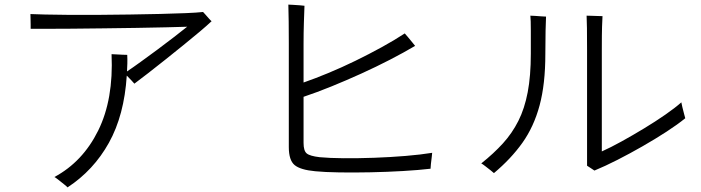

<svg xmlns="http://www.w3.org/2000/svg" viewBox="-20 -775 3040 833"><path d="M273 38Q271 35 259 25.5Q247 16 234.5 6Q222 -4 216 -7Q339 -73 406 -208.5Q473 -344 464 -540Q469 -540 484 -539Q499 -538 514 -537.5Q529 -537 532 -537Q533 -518 532.5 -500Q532 -482 531 -465Q555 -481 589.5 -506Q624 -531 662 -559Q700 -587 734 -613.5Q768 -640 792 -659Q758 -658 700.5 -656.5Q643 -655 572.5 -654Q502 -653 428.5 -652Q355 -651 290 -650.5Q225 -650 178 -650Q131 -650 113 -650Q113 -655 113 -668.5Q113 -682 112.5 -695.5Q112 -709 112 -714Q132 -713 175.5 -712Q219 -711 278.5 -710.5Q338 -710 406 -710.5Q474 -711 543 -712Q612 -713 674.5 -714.5Q737 -716 785.5 -718Q834 -720 861 -723Q864 -720 871.5 -711.5Q879 -703 886.5 -694.5Q894 -686 898 -683Q879 -665 847 -638Q815 -611 776 -579.5Q737 -548 697 -516Q657 -484 622 -457Q587 -430 563 -412Q559 -417 549 -427.5Q539 -438 530 -447Q519 -275 452.5 -155.5Q386 -36 273 38Z M1348 -32Q1283 -38 1258 -59Q1233 -80 1233 -137V-588Q1233 -635 1232.5 -680.5Q1232 -726 1231 -755Q1236 -755 1251 -754Q1266 -753 1281 -752Q1296 -751 1301 -750Q1300 -725 1298.5 -679Q1297 -633 1297 -584V-417Q1346 -434 1404 -458Q1462 -482 1521.5 -511Q1581 -540 1636.5 -570.5Q1692 -601 1736 -630Q1740 -626 1749.5 -614.5Q1759 -603 1768.5 -591.5Q1778 -580 1781 -576Q1732 -547 1672 -516Q1612 -485 1547 -455.5Q1482 -426 1418 -400Q1354 -374 1297 -355V-155Q1297 -121 1310.5 -109.5Q1324 -98 1367 -93Q1409 -89 1471 -88.5Q1533 -88 1603.5 -90.5Q1674 -93 1740 -98.5Q1806 -104 1855 -112Q1855 -107 1853 -92.5Q1851 -78 1849.5 -63.5Q1848 -49 1848 -43Q1797 -37 1728.5 -33Q1660 -29 1588 -27.5Q1516 -26 1452.5 -27Q1389 -28 1348 -32Z M2559 -35Q2555 -38 2542.5 -46Q2530 -54 2527 -56V-558Q2527 -617 2526.5 -653Q2526 -689 2525 -707Q2530 -707 2545 -706.5Q2560 -706 2575 -705.5Q2590 -705 2594 -705Q2593 -689 2592 -659Q2591 -629 2591 -558V-118Q2629 -135 2677 -161.5Q2725 -188 2774.5 -218Q2824 -248 2866.5 -277.5Q2909 -307 2936 -331Q2937 -325 2940.5 -310Q2944 -295 2948 -280.5Q2952 -266 2953 -262Q2920 -235 2871.5 -203.5Q2823 -172 2768 -140.5Q2713 -109 2659 -81.5Q2605 -54 2559 -35ZM2123 -24Q2119 -28 2108 -36.5Q2097 -45 2085.5 -54Q2074 -63 2068 -66Q2122 -109 2162 -153Q2202 -197 2229 -250.5Q2256 -304 2269.5 -375Q2283 -446 2283 -542Q2283 -595 2283 -642Q2283 -689 2281 -707Q2288 -707 2302 -706Q2316 -705 2330 -704Q2344 -703 2349 -703Q2348 -687 2347 -641.5Q2346 -596 2346 -541Q2346 -410 2321 -317.5Q2296 -225 2246.5 -155.5Q2197 -86 2123 -24Z"/></svg>

Font: Zen Kaku Gothic Antique
Style: Regular
Weight: 400
Designer: Yoshimichi Ohira
Foundry: Positype
Version: Version 1.001